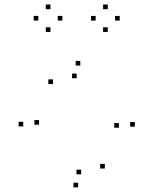

<svg xmlns="http://www.w3.org/2000/svg" viewBox="-20 -784 660 826"><path d="M560 -239V-259H540V-239ZM325.5 -502V-522H305.5V-502ZM80 -240V-260H60V-240ZM316 22V2H296V22ZM148 -247.5V-267.5H128V-247.5ZM208 -422.5V-442.5H188V-422.5ZM310 -447.5V-467.5H290V-447.5ZM491.5 -234.5V-254.5H471.5V-234.5ZM431 -59V-79H411V-59ZM329 -34V-54H309V-34ZM248.5 -695.5V-715.5H228.5V-695.5ZM197 -744.5V-764.5H177V-744.5ZM145 -695.5V-715.5H125V-695.5ZM197 -646.5V-666.5H177V-646.5ZM495 -695.5V-715.5H475V-695.5ZM443.5 -744.5V-764.5H423.5V-744.5ZM391.5 -695.5V-715.5H371.5V-695.5ZM443.5 -646.5V-666.5H423.5V-646.5Z"/></svg>

Font: Monaspace Argon Dots Var
Style: Regular
Weight: 400
Designer: Riley Cran and the Lettermatic Team
Version: Version 1.100 (Monaspace Argon Dots)